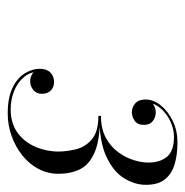

<svg xmlns="http://www.w3.org/2000/svg" viewBox="-10 -942 502 522"><g transform="rotate(90 241.0 -681.0)"><path d="M288.5 -451Q246 -451 219.2 -463.8Q192.5 -476.5 179.8 -496.8Q167 -517 167 -538.5Q167 -557 177.2 -567Q187.5 -577 203 -577Q217 -577 226 -568.2Q235 -559.5 235 -543.5Q235 -529.5 224.8 -520.8Q214.5 -512 201 -512Q188.5 -512 178 -519.8Q167.5 -527.5 167.5 -538.5H174.5Q174.5 -513.5 189 -495.8Q203.5 -478 227 -468.5Q250.5 -459 276.5 -459Q315.5 -459 341 -477.8Q366.5 -496.5 379.2 -526.5Q392 -556.5 392 -589Q392 -611.5 385.8 -636.8Q379.5 -662 358.8 -679.8Q338 -697.5 295 -697.5V-702Q360 -702 393.8 -687.5Q427.5 -673 440 -647.8Q452.5 -622.5 452.5 -589Q452.5 -559.5 439 -534.2Q425.5 -509 402.2 -490.5Q379 -472 349.5 -461.5Q320 -451 288.5 -451ZM295 -700V-704.5Q330.5 -704.5 355 -718Q379.5 -731.5 394.2 -752Q409 -772.5 415.5 -794.2Q422 -816 422 -833Q422 -865 406.2 -884Q390.5 -903 351.5 -903Q330.5 -903 309 -892.8Q287.5 -882.5 273 -864.8Q258.5 -847 258.5 -825.5H251.5Q251.5 -839 262.8 -846.2Q274 -853.5 285.5 -853.5Q298.5 -853.5 309 -845.5Q319.5 -837.5 319.5 -821.5Q319.5 -803.5 308.2 -796Q297 -788.5 285.5 -788.5Q271.5 -788.5 261 -797.8Q250.5 -807 250.5 -825.5Q250.5 -847.5 266.5 -867.2Q282.5 -887 309 -899.8Q335.5 -912.5 367 -912.5Q400.5 -912.5 426.5 -904.8Q452.5 -897 467.5 -878.5Q482.5 -860 482.5 -826.5Q482.5 -796.5 464.5 -767.2Q446.5 -738 405.5 -719Q364.5 -700 295 -700Z"/></g></svg>

Font: Bodoni Moda 18pt
Style: Italic
Weight: 400
Italic angle: -13°
Designer: Owen Earl
Foundry: indestructible type
Version: Version 2.005